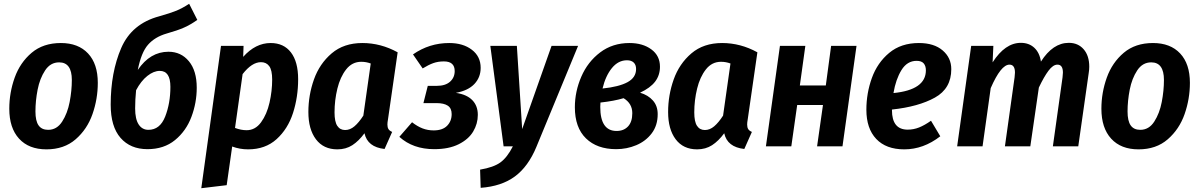

<svg xmlns="http://www.w3.org/2000/svg" viewBox="-20 -772 6328 1013"><path d="M29 -198Q29 -283 57.5 -362.5Q86 -442 147 -493.5Q208 -545 301 -545Q393 -545 444.5 -490Q496 -435 496 -335Q496 -250 468 -170Q440 -90 379 -37Q318 16 225 16Q132 16 80.5 -40.5Q29 -97 29 -198ZM359 -350Q359 -443 292 -443Q246 -443 218 -400.5Q190 -358 178.5 -299Q167 -240 167 -184Q167 -134 183.5 -110.5Q200 -87 234 -87Q280 -87 308 -130.5Q336 -174 347.5 -234Q359 -294 359 -350Z M1018 -309Q1018 -230 990 -155.5Q962 -81 903.5 -33Q845 15 758 15Q668 15 616 -44.5Q564 -104 564 -220Q564 -390 619.5 -518.5Q675 -647 820 -686Q880 -703 910.5 -715.5Q941 -728 978 -752L1021 -667Q986 -642 951 -626.5Q916 -611 859 -595Q797 -577 761 -536Q725 -495 707 -403Q772 -499 869 -499Q935 -499 976.5 -449Q1018 -399 1018 -309ZM879 -314Q879 -398 823 -398Q791 -398 757.5 -371.5Q724 -345 698 -296Q693 -246 693 -200Q693 -144 711.5 -115.5Q730 -87 763 -87Q824 -87 851.5 -157Q879 -227 879 -314Z M1146 -530H1265L1263 -472Q1328 -545 1408 -545Q1477 -545 1515 -495.5Q1553 -446 1553 -354Q1553 -260 1526 -176Q1499 -92 1439.5 -38Q1380 16 1289 16Q1245 16 1205 1L1176 205L1042 221ZM1416 -352Q1416 -402 1400.5 -423Q1385 -444 1357 -444Q1309 -444 1260 -381L1220 -97Q1252 -85 1281 -85Q1327 -85 1357.5 -127Q1388 -169 1402 -230.5Q1416 -292 1416 -352Z M2078 -496 2027 -142Q2024 -126 2024 -115Q2024 -100 2029.5 -91Q2035 -82 2049 -76L2009 14Q1919 4 1903 -69Q1873 -28 1839 -6Q1805 16 1760 16Q1687 16 1647 -37Q1607 -90 1607 -181Q1607 -270 1636.5 -353Q1666 -436 1730 -490.5Q1794 -545 1892 -545Q1989 -545 2078 -496ZM1745 -179Q1745 -130 1759.5 -108Q1774 -86 1801 -86Q1827 -86 1850 -105.5Q1873 -125 1897 -162L1936 -437Q1912 -446 1886 -446Q1838 -446 1806.5 -406Q1775 -366 1760 -304.5Q1745 -243 1745 -179Z M2516 -414Q2516 -364 2483 -329Q2450 -294 2385 -282Q2442 -274 2471.5 -244Q2501 -214 2501 -166Q2501 -119 2476.5 -78Q2452 -37 2400 -11Q2348 15 2271 15Q2159 15 2087 -50L2154 -127Q2182 -105 2209.5 -94.5Q2237 -84 2268 -84Q2315 -84 2339 -108.5Q2363 -133 2363 -170Q2363 -201 2342.5 -214.5Q2322 -228 2283 -228H2214L2237 -319H2284Q2330 -319 2354.5 -341Q2379 -363 2379 -397Q2379 -448 2322 -448Q2291 -448 2266 -439Q2241 -430 2210 -411L2159 -485Q2245 -545 2350 -545Q2423 -545 2469.5 -509.5Q2516 -474 2516 -414Z M2810 3Q2767 107 2696.5 159Q2626 211 2516 219L2513 123Q2584 111 2620 85Q2656 59 2686 0H2637L2567 -530H2707L2735 -91L2890 -530H3030Z M3462 -420Q3462 -375 3436.5 -341.5Q3411 -308 3357 -283Q3400 -270 3425 -241.5Q3450 -213 3450 -170Q3450 -110 3418.5 -68.5Q3387 -27 3337 -6Q3287 15 3231 15Q3130 15 3071.5 -42Q3013 -99 3013 -206Q3013 -289 3047 -367.5Q3081 -446 3146.5 -495.5Q3212 -545 3301 -545Q3371 -545 3416.5 -511.5Q3462 -478 3462 -420ZM3159 -305Q3246 -314 3291 -338.5Q3336 -363 3336 -408Q3336 -430 3323.5 -442Q3311 -454 3288 -454Q3242 -454 3208.5 -413Q3175 -372 3159 -305ZM3148 -231Q3147 -225 3147 -208Q3147 -81 3233 -81Q3271 -81 3293.5 -105Q3316 -129 3316 -175Q3316 -226 3270 -254Q3221 -239 3148 -231Z M3976 -496 3925 -142Q3922 -126 3922 -115Q3922 -100 3927.5 -91Q3933 -82 3947 -76L3907 14Q3817 4 3801 -69Q3771 -28 3737 -6Q3703 16 3658 16Q3585 16 3545 -37Q3505 -90 3505 -181Q3505 -270 3534.5 -353Q3564 -436 3628 -490.5Q3692 -545 3790 -545Q3887 -545 3976 -496ZM3643 -179Q3643 -130 3657.5 -108Q3672 -86 3699 -86Q3725 -86 3748 -105.5Q3771 -125 3795 -162L3834 -437Q3810 -446 3784 -446Q3736 -446 3704.5 -406Q3673 -366 3658 -304.5Q3643 -243 3643 -179Z M4322 -218H4186L4155 0H4021L4095 -530H4229L4200 -321H4337L4365 -530H4499L4425 0H4291Z M4999 -407Q4999 -305 4912.5 -257Q4826 -209 4686 -194V-191Q4686 -88 4769 -88Q4800 -88 4829 -99.5Q4858 -111 4892 -135L4941 -53Q4852 16 4751 16Q4655 16 4603 -39Q4551 -94 4551 -193Q4551 -280 4580 -360.5Q4609 -441 4671.5 -493Q4734 -545 4828 -545Q4908 -545 4953.5 -506Q4999 -467 4999 -407ZM4865 -401Q4865 -424 4853.5 -437.5Q4842 -451 4816 -451Q4766 -451 4736 -402Q4706 -353 4694 -281Q4865 -298 4865 -401Z M5727 -420Q5727 -404 5724 -386L5669 0H5535L5586 -364Q5588 -384 5588 -389Q5588 -431 5559 -431Q5536 -431 5512 -399Q5488 -367 5461 -310L5416 0H5282L5333 -364Q5335 -384 5335 -389Q5335 -431 5306 -431Q5261 -431 5207 -307L5164 0H5030L5104 -530H5221L5217 -443Q5283 -546 5366 -546Q5409 -546 5437 -520Q5465 -494 5472 -447Q5535 -546 5619 -546Q5668 -546 5697.5 -512Q5727 -478 5727 -420Z M5791 -198Q5791 -283 5819.5 -362.5Q5848 -442 5909 -493.5Q5970 -545 6063 -545Q6155 -545 6206.5 -490Q6258 -435 6258 -335Q6258 -250 6230 -170Q6202 -90 6141 -37Q6080 16 5987 16Q5894 16 5842.5 -40.5Q5791 -97 5791 -198ZM6121 -350Q6121 -443 6054 -443Q6008 -443 5980 -400.5Q5952 -358 5940.5 -299Q5929 -240 5929 -184Q5929 -134 5945.5 -110.5Q5962 -87 5996 -87Q6042 -87 6070 -130.5Q6098 -174 6109.5 -234Q6121 -294 6121 -350Z"/></svg>

Font: Fira Sans Condensed SemiBold
Style: Italic
Weight: 600
Width: 3
Italic angle: -8°
Designer: bBox Type GmbH & Carrois Corporate GbR & Edenspiekermann AG
Foundry: bBox Type GmbH & Carrois Corporate GbR & Edenspiekermann AG
Version: Version 4.301